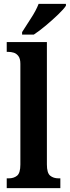

<svg xmlns="http://www.w3.org/2000/svg" viewBox="-20 -979 363 999"><path d="M15 0V-51H25Q52 -51 69 -65Q86 -79 86 -123V-647Q86 -674 75.5 -687.5Q65 -701 51 -705Q37 -709 25 -709H15V-760H224V-123Q224 -79 241 -65Q258 -51 285 -51H294V0ZM95 -812Q115 -844 141.5 -884.5Q168 -925 181 -959H323V-949Q312 -932 283 -904Q254 -876 219.5 -847Q185 -818 156 -799H95Z"/></svg>

Font: Noto Serif Khmer Condensed
Style: Bold
Weight: 700
Width: 3
Designer: Danh Hong and the Monotype Design Team
Foundry: Monotype Imaging Inc.
Version: Version 2.004; ttfautohint (v1.8.4.7-5d5b)